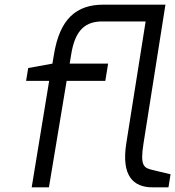

<svg xmlns="http://www.w3.org/2000/svg" viewBox="-20 -804 752 824"><path d="M92 -457H191L116 0H190L266 -457H432L444 -531H279L285 -567C302 -681 351 -712 420 -712H605L522 -189C500 -49 552 0 635 0H703L712 -56C711 -56 637 -74 637 -74C598 -83 580 -90 596 -189L690 -784H424C308 -784 236 -724 211 -567L205 -531L101 -512Z"/></svg>

Font: Exo
Style: Regular Italic
Weight: 400
Designer: Natanael Gama
Version: Version 1.00